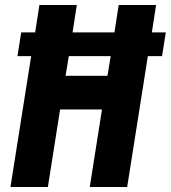

<svg xmlns="http://www.w3.org/2000/svg" viewBox="-20 -750 685 770"><path d="M22 0 105 -525H50L65 -620H121L138 -730H288L271 -620H439L456 -730H606L589 -620H645L630 -525H573L490 0H340L389 -311H221L172 0ZM243 -446H411L424 -525H256Z"/></svg>

Font: JetBrains Mono NL ExtraBold
Style: Italic
Weight: 800
Italic angle: -9°
Monospace: yes
Designer: Philipp Nurullin, Konstantin Bulenkov
Foundry: JetBrains
Version: Version 2.305; ttfautohint (v1.8.4.7-5d5b)